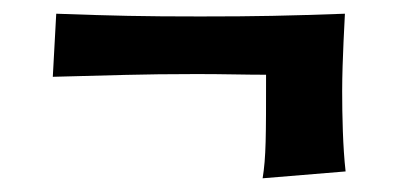

<svg xmlns="http://www.w3.org/2000/svg" viewBox="-20 -313 582 280"><path d="M484 -63C480 -98 479 -145 479 -180C479 -225 483 -290 483 -293C399 -290 355 -289 272 -289C188 -289 145 -290 62 -293L57 -201C140 -203 184 -205 267 -205C307 -205 337 -204 368 -204C368 -113 368 -84 363 -53Z"/></svg>

Font: CantoraOne
Style: Regular
Weight: 400
Designer: Pablo Impallari, Rodrigo Fuenzalida
Foundry: Pablo Impallari
Version: Version 1.001